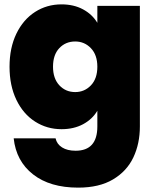

<svg xmlns="http://www.w3.org/2000/svg" viewBox="-20 -588 720 884"><path d="M23.9 -280.8Q23.9 -367.7 55.4 -432.9Q86.9 -498 141.4 -533Q195.8 -567.9 263.2 -567.9Q319.8 -567.9 362.3 -544.9Q404.8 -522 428.2 -482.9V-561H624V-5.9Q624 73.2 594 136.7Q564 200.2 500.5 238Q437 275.9 339.8 275.9Q210 275.9 132.1 214.8Q54.2 153.8 43 48.8H235.8Q241.7 75.7 265.9 90.8Q290 106 328.1 106Q428.2 106 428.2 -5.9V-78.1Q405.3 -39.1 362.5 -16.1Q319.8 6.8 263.2 6.8Q196.3 6.8 141.6 -28.1Q86.9 -63 55.4 -128.4Q23.9 -193.8 23.9 -280.8ZM224.1 -280.8Q224.1 -226.6 253.2 -195.3Q282.2 -164.1 326.2 -164.1Q369.1 -164.1 398.7 -195.1Q428.2 -226.1 428.2 -280.8Q428.2 -335 398.7 -366Q369.1 -397 326.2 -397Q282.2 -397 253.2 -366.5Q224.1 -335.9 224.1 -280.8Z"/></svg>

Font: Poppins ExtraBold
Style: Regular
Weight: 800
Designer: Ninad Kale (Devanagari), Jonny Pinhorn (Latin)
Foundry: Indian Type Foundry
Version: 4.004